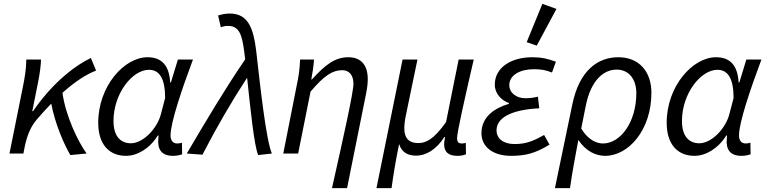

<svg xmlns="http://www.w3.org/2000/svg" viewBox="-20 -794 3965 993"><path d="M29 0H101L107 -31C120 -96 140 -141 172 -178C197 -207 221 -233 245 -258C265 -152 313 -43 344 8L428 0C384 -61 320 -192 303 -314C365 -369 422 -408 477 -429L450 -494C350 -446 238 -347 151 -219H147L178 -374C186 -415 192 -460 192 -486H116C116 -443 108 -392 100 -353Z M632 12C689 12 754 -25 796 -93H800C799 -79 798 -65 798 -58C800 -6 831 12 874 12C894 12 907 9 922 4L921 -56C915 -54 907 -52 897 -52C872 -52 862 -70 862 -94C862 -160 922 -337 978 -486H900L864 -368H860C855 -457 815 -498 743 -498C623 -498 488 -349 488 -159C488 -49 543 12 632 12ZM657 -53C602 -53 567 -91 567 -168C567 -311 665 -433 750 -433C805 -433 834 -388 834 -287L812 -203C793 -129 720 -53 657 -53Z M1315 8 1386 0C1356 -72 1327 -337 1305 -531C1291 -646 1264 -724 1169 -724C1148 -724 1127 -720 1108 -714L1122 -653C1136 -658 1144 -660 1160 -660C1219 -660 1232 -610 1243 -528C1245 -515 1246 -501 1248 -487C1139 -327 1045 -168 946 0L1027 6C1100 -135 1175 -265 1258 -392C1276 -223 1294 -45 1315 8Z M1697 179H1775L1873 -308C1879 -338 1882 -362 1882 -385C1882 -455 1849 -498 1782 -498C1713 -498 1663 -460 1593 -383H1590C1595 -411 1602 -450 1604 -486H1532C1530 -430 1523 -392 1515 -354L1445 0H1522L1586 -320C1658 -405 1701 -431 1750 -431C1786 -431 1808 -405 1808 -361C1808 -315 1753 -71 1697 179Z M1927 179H2005C2016 101 2024 51 2044 -49C2059 -2 2094 11 2133 11C2180 11 2234 -17 2278 -85H2282C2278 -64 2277 -56 2277 -48C2277 -8 2299 12 2346 12C2365 12 2377 9 2390 4L2389 -55C2383 -53 2375 -52 2368 -52C2354 -52 2344 -57 2344 -79C2344 -111 2382 -277 2430 -486H2352L2287 -163C2226 -75 2183 -54 2144 -54C2102 -54 2071 -72 2071 -131C2071 -147 2074 -173 2079 -197L2139 -486H2062Z M2623 12C2697 12 2749 -1 2822 -46L2794 -96C2733 -61 2695 -49 2641 -49C2584 -49 2548 -77 2548 -120C2548 -180 2614 -226 2769 -234L2762 -294C2737 -288 2719 -286 2697 -286C2650 -286 2614 -314 2614 -354C2614 -405 2669 -436 2741 -436C2775 -436 2799 -433 2835 -419L2855 -475C2814 -490 2780 -498 2733 -498C2625 -498 2539 -446 2539 -356C2539 -310 2573 -275 2612 -261V-257C2541 -236 2470 -192 2470 -105C2470 -34 2530 12 2623 12ZM2756 -558 2858 -748 2785 -774 2704 -576Z M2850 179H2928C2941 87 2954 23 2971 -70C3011 -11 3062 12 3110 12C3230 12 3349 -121 3349 -314C3349 -424 3285 -498 3178 -498C3071 -498 2976 -429 2940 -254ZM3099 -52C3068 -52 3024 -67 2986 -129L3010 -249C3037 -381 3103 -434 3169 -434C3233 -434 3271 -384 3271 -312C3271 -161 3188 -52 3099 -52Z M3572 12C3629 12 3694 -25 3736 -93H3740C3739 -79 3738 -65 3738 -58C3740 -6 3771 12 3814 12C3834 12 3847 9 3862 4L3861 -56C3855 -54 3847 -52 3837 -52C3812 -52 3802 -70 3802 -94C3802 -160 3862 -337 3918 -486H3840L3804 -368H3800C3795 -457 3755 -498 3683 -498C3563 -498 3428 -349 3428 -159C3428 -49 3483 12 3572 12ZM3597 -53C3542 -53 3507 -91 3507 -168C3507 -311 3605 -433 3690 -433C3745 -433 3774 -388 3774 -287L3752 -203C3733 -129 3660 -53 3597 -53Z"/></svg>

Font: Source Sans Pro
Style: Italic
Weight: 400
Italic angle: -11°
Designer: Paul D. Hunt
Foundry: Adobe Systems Incorporated
Version: Version 3.006;hotconv 1.0.111;makeotfexe 2.5.65597